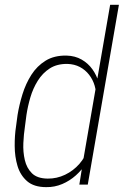

<svg xmlns="http://www.w3.org/2000/svg" viewBox="-20 -770 516 801"><path d="M327.6 -104 439.5 -750H476.1L346.2 0H311ZM46.9 -242.7 53.2 -290Q60.1 -332.5 73.7 -376.7Q87.4 -420.9 110.8 -457.8Q134.3 -494.6 170.2 -516.8Q206.1 -539.1 257.8 -538.1Q293.5 -537.1 320.6 -521.5Q347.7 -505.9 365.5 -481Q383.3 -456.1 391.6 -426.3Q399.9 -396.5 398.4 -367.2L364.7 -147.5Q357.9 -117.7 339.8 -89.4Q321.8 -61 296.4 -38.3Q271 -15.6 239.5 -2.2Q208 11.2 172.9 10.7Q121.6 10.7 93 -14.2Q64.5 -39.1 53 -77.9Q41.5 -116.7 41.3 -160.9Q41 -205.1 46.9 -242.7ZM90.3 -290 84 -241.7Q79.1 -210 77.4 -173.1Q75.7 -136.2 83.5 -102.5Q91.3 -68.8 113.3 -47.1Q135.3 -25.4 178.7 -24.9Q216.8 -24.4 251.5 -41Q286.1 -57.6 311.3 -86.4Q336.4 -115.2 347.2 -150.9L380.9 -358.9Q382.3 -386.7 375 -412.1Q367.7 -437.5 351.8 -458Q335.9 -478.5 313.2 -490.5Q290.5 -502.4 261.2 -503.4Q217.8 -503.9 187.7 -484.6Q157.7 -465.3 137.7 -433.3Q117.7 -401.4 106.7 -363.8Q95.7 -326.2 90.3 -290Z"/></svg>

Font: Roboto Condensed ExtraLight
Style: Italic
Weight: 250
Italic angle: -12°
Designer: Christian Robertson
Foundry: Google
Version: Version 3.008; 2023